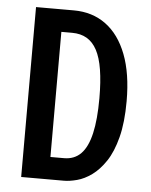

<svg xmlns="http://www.w3.org/2000/svg" viewBox="-50 -702 583 743"><g transform="rotate(5 242.0 -330.0)"><path d="M119 0V-87H219Q259 -87 284.5 -113Q310 -139 322.5 -193Q335 -247 335 -330Q335 -394 327.5 -440.5Q320 -487 304.5 -516Q289 -545 265 -559Q241 -573 208 -573H119V-660H207Q279 -660 331.5 -621.5Q384 -583 412.5 -509Q441 -435 441 -328Q441 -245 426 -187Q411 -129 386.5 -92.5Q362 -56 333.5 -35.5Q305 -15 276.5 -7.5Q248 0 226 0ZM60 0V-660H166V0Z"/></g></svg>

Font: Bricolage Grotesque 24pt Condensed Medium
Style: Regular
Weight: 500
Width: 3
Designer: Mathieu Triay
Foundry: Atelier Triay
Version: Version 1.001;gftools[0.9.33.dev8+g029e19f]